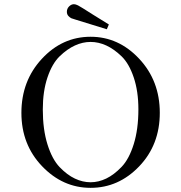

<svg xmlns="http://www.w3.org/2000/svg" viewBox="-20 -882 873 924"><path d="M83 -338.9Q83 -492.7 181.4 -598.9Q279.8 -705.1 416 -705.1Q550.8 -705.1 649.9 -599.1Q749 -493.2 749 -339.1Q749 -185.1 649.9 -81.5Q550.8 22 416 22Q282.2 22 182.6 -82Q83 -186 83 -338.9ZM186 -355Q186 -258.8 208.5 -187Q231 -115.2 267.1 -77.6Q303.2 -40 340.6 -22.5Q377.9 -4.9 416 -4.9Q454.1 -4.9 491.5 -22.9Q528.8 -41 564.9 -78.6Q601.1 -116.2 623.5 -188Q646 -259.8 646 -356Q646 -442.9 623.5 -509.5Q601.1 -576.2 564.9 -611.1Q528.8 -646 491.5 -663.1Q454.1 -680.2 416 -680.2Q377.9 -680.2 340.6 -663.1Q303.2 -646 267.1 -611.1Q231 -576.2 208.5 -509.5Q186 -442.9 186 -355ZM301.8 -825.2Q301.8 -840.3 312.5 -851.1Q323.2 -861.8 335.9 -861.8Q343.8 -861.8 355.5 -856Q367.2 -850.1 426.8 -812Q471.7 -784.2 503.9 -764.2L494.1 -741.2Q487.3 -743.2 345.2 -787.1Q331.1 -791 324 -793.9Q316.9 -796.9 309.3 -804.9Q301.8 -813 301.8 -825.2Z"/></svg>

Font: CMU Serif Upright Italic
Style: UprightItalic
Weight: 500
Version: Version 0.7.0